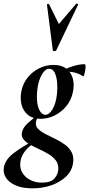

<svg xmlns="http://www.w3.org/2000/svg" viewBox="-67 -746 487 1047"><path d="M110 281Q56 281 19.5 265.5Q-17 250 -34 224Q-51 198 -46 167Q-38 123 9.5 87.5Q57 52 123 18L130 26Q112 37 93.5 53Q75 69 61.5 89.5Q48 110 44 138Q40 171 55 196Q70 221 98 235.5Q126 250 161 250Q211 250 231 226Q251 202 251 175Q252 147 236.5 127.5Q221 108 196.5 93.5Q172 79 145.5 67Q119 55 96 42Q73 29 60.5 13Q48 -3 53 -25Q58 -50 83.5 -73.5Q109 -97 145 -123L152 -116Q143 -112 136.5 -101.5Q130 -91 129 -80Q126 -58 141 -43Q156 -28 181 -15Q206 -2 234.5 11.5Q263 25 287 42.5Q311 60 324 85Q337 110 331 146Q324 188 292 218Q260 248 212.5 264.5Q165 281 110 281ZM154 -98Q112 -98 86 -119Q60 -140 51 -173.5Q42 -207 49 -246Q57 -289 82.5 -321.5Q108 -354 145.5 -373Q183 -392 225 -392Q269 -392 295 -371.5Q321 -351 330 -318Q339 -285 331 -246Q322 -200 294.5 -167Q267 -134 230 -116Q193 -98 154 -98ZM180 -120Q202 -120 220.5 -152Q239 -184 244 -237Q247 -265 244.5 -296Q242 -327 231.5 -349Q221 -371 201 -371Q179 -371 160 -337Q141 -303 136 -253Q132 -214 136.5 -184Q141 -154 153 -137Q165 -120 180 -120ZM263 -346 262 -353Q292 -373 329 -384.5Q366 -396 394 -396Q399 -396 399.5 -385Q400 -374 397.5 -360.5Q395 -347 392 -337.5Q389 -328 386 -330Q362 -347 327 -353Q292 -359 263 -346ZM221 -472 189 -721Q189 -724 194.5 -724.5Q200 -725 201 -722L254 -615L348 -725Q350 -727 355 -725.5Q360 -724 359 -721L240 -472Q237 -467 229 -467Q221 -467 221 -472Z"/></svg>

Font: Cormorant
Style: Bold Italic
Weight: 700
Italic angle: -10°
Designer: Christian Thalmann (Catharsis Fonts)
Foundry: Catharsis Fonts
Version: Version 4.000